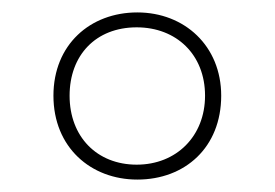

<svg xmlns="http://www.w3.org/2000/svg" viewBox="-20 -744 442 309"><path d="M201 -455C278 -455 336 -507 336 -590C336 -670 277 -724 201 -724C125 -724 66 -672 66 -590C66 -507 126 -455 201 -455ZM200 -479C136 -479 92 -524 92 -590C92 -655 134 -700 200 -700C264 -700 310 -656 310 -590C310 -525 264 -479 200 -479Z"/></svg>

Font: Noto Sans Hebrew SemiCondensed Thin
Style: Regular
Weight: 100
Width: 4
Designer: Monotype Design Team
Foundry: Monotype Imaging Inc.
Version: Version 2.004